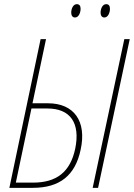

<svg xmlns="http://www.w3.org/2000/svg" viewBox="-20 -902 643 922"><path d="M481 -818C500 -818 508 -843 508 -860C508 -874 502 -882 490 -882C471 -882 463 -858 463 -841C463 -827 470 -818 481 -818ZM340 -818C359 -818 367 -843 367 -860C367 -874 361 -882 349 -882C330 -882 322 -858 322 -841C322 -827 329 -818 340 -818ZM25 0H138C266 0 341 -59 367 -182C398 -321 334 -406 211 -406H136L201 -714H175ZM425 0H451L603 -714H577ZM56 -25 131 -381H208C317 -381 367 -312 341 -187C317 -76 252 -25 138 -25Z"/></svg>

Font: Noto Sans Condensed Thin
Style: Italic
Weight: 100
Width: 3
Italic angle: -12°
Designer: Monotype Design Team
Foundry: Monotype Imaging Inc.
Version: Version 2.013